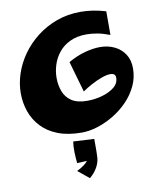

<svg xmlns="http://www.w3.org/2000/svg" viewBox="-108 -838 1007 1215"><g transform="rotate(-10 395.5 -230.5)"><path d="M371 0Q281 0 217 -25Q153 -50 112 -94Q71 -138 51.5 -194Q32 -250 32 -312Q32 -374 53 -437Q74 -500 114 -556.5Q154 -613 211 -657.5Q268 -702 339 -728Q410 -754 494 -754Q573 -754 655 -729V-577Q614 -593 577 -600Q540 -607 506 -607Q445 -607 400.5 -586Q356 -565 327.5 -530Q299 -495 285.5 -452.5Q272 -410 272 -368Q272 -322 287 -281.5Q302 -241 338.5 -216.5Q375 -192 439 -192Q487 -192 534 -205Q581 -218 612.5 -243Q644 -268 644 -305Q644 -333 610 -333Q587 -333 554 -321Q521 -309 487.5 -291Q454 -273 427 -254L370 -453Q427 -485 479.5 -499Q532 -513 576 -513Q627 -513 668.5 -493Q710 -473 734.5 -435.5Q759 -398 759 -345Q759 -285 734 -232Q709 -179 667.5 -136.5Q626 -94 575 -63.5Q524 -33 471 -16.5Q418 0 371 0ZM370 293 298 234Q324 222 343 207.5Q362 193 370 182L307 185Q303 153 302 114.5Q301 76 306 46L440 53Q440 87 440 117.5Q440 148 438 179Q434 210 416.5 239.5Q399 269 370 293Z"/></g></svg>

Font: Marhey ExtraBold
Style: Regular
Weight: 800
Designer: Nur Syamsi & Bustanul Arifin
Foundry: Namelatype
Version: Version 1.000; ttfautohint (v1.8.4.7-5d5b)